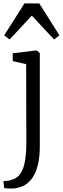

<svg xmlns="http://www.w3.org/2000/svg" viewBox="-33 -856 366 1119"><path d="M45.5 242.5Q40.5 243 28.5 242.8Q16.5 242.5 5 241.8Q-6.5 241 -9 239L-13 199.5Q-5.5 200 10.5 197.8Q26.5 195.5 44 189Q73.5 179 90.2 149.5Q107 120 113.8 75Q120.5 30 120.5 -26L119.5 -482L41 -500V-545.5L177 -562H181L199 -547V-3Q199 57.5 188.5 102.2Q178 147 158 177.2Q138 207.5 109.8 223.5Q81.5 239.5 45.5 242.5ZM23 -626 -8.5 -650 109.5 -836H196L313.5 -650L282 -626L152.5 -765Z"/></svg>

Font: Merriweather 28pt Light
Style: Regular
Weight: 300
Version: Version 2.100